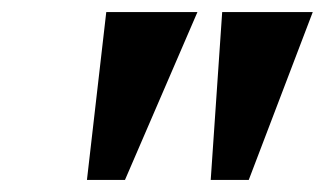

<svg xmlns="http://www.w3.org/2000/svg" viewBox="-20 -734 538 318"><path d="M156 -714H307L187 -436H124ZM348 -714H498L392 -436H329Z"/></svg>

Font: Noto Serif CondExtraBold
Style: Italic
Weight: 800
Width: 3
Italic angle: -12°
Designer: Monotype Design Team
Foundry: Monotype Imaging Inc.
Version: Version 1.001